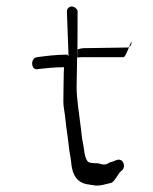

<svg xmlns="http://www.w3.org/2000/svg" viewBox="-20 -560 473 594"><path d="M387 -430C387 -439 370 -383 362 -383H236C230 -383 225 -383 219 -382C220 -382 220 -524 220 -524C221 -532 209 -540 202 -540C194 -540 187 -533 187 -525L192 -387C191 -387 189 -390 188 -391C155 -391 123 -387 94 -383C73 -380 76 -343 95 -346C122 -349 147 -352 178 -352C179 -351 178 -351 178 -351C177 -351 176 -244 176 -244C176 -228 181 -209 182 -194C185 -163 190 -136 193 -107C194 -91 199 -74 200 -59C203 -20 218 8 257 11C257 12 274 13 274 14C296 15 303 10 323 6C334 4 347 -26 355 -31C369 -40 364 -61 353 -65C343 -69 335 -61 325 -59C311 -56 316 -51 299 -51L282 -55C273 -55 255 -55 251 -61C240 -75 241 -100 236 -120C233 -135 232 -150 230 -165C230 -166 228 -180 228 -181C224 -215 217 -254 217 -292L219 -407C226 -409 233 -411 240 -411L374 -413C382 -413 387 -421 387 -430Z"/></svg>

Font: Photofail
Style: Regular
Weight: 400
Foundry: Cannot Into Space Fonts
Version: Version 0.97